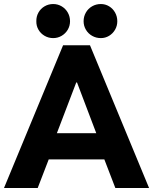

<svg xmlns="http://www.w3.org/2000/svg" viewBox="-25 -948 771 968"><path d="M293 -719.7H428.7L726.6 0H556.6L501 -144.5H220.7L165 0H-4.9ZM396.5 -840.8Q396.5 -864.7 408 -884.8Q419.4 -904.8 439.5 -916.3Q459.5 -927.7 483.4 -927.7Q505.9 -927.7 524.9 -916.3Q543.9 -904.8 555.2 -884.8Q566.4 -864.7 566.4 -840.8Q566.4 -817.9 555.2 -798.3Q543.9 -778.8 524.9 -767.3Q505.9 -755.9 483.4 -755.9Q459.5 -755.9 439.5 -767.3Q419.4 -778.8 408 -798.3Q396.5 -817.9 396.5 -840.8ZM158.2 -840.8Q157.7 -864.7 168.9 -884.8Q180.2 -904.8 200 -916.3Q219.7 -927.7 243.2 -927.7Q266.1 -927.7 285.6 -916.3Q305.2 -904.8 316.7 -884.8Q328.1 -864.7 328.1 -840.8Q328.1 -817.9 316.7 -798.3Q305.2 -778.8 285.6 -767.3Q266.1 -755.9 243.2 -755.9Q219.7 -755.9 200 -767.3Q180.2 -778.8 168.9 -798.3Q157.7 -817.9 158.2 -840.8ZM460.4 -276.4 363.3 -532.2H359.4L261.7 -276.4Z"/></svg>

Font: Reddit Sans Chocolate ExtraBold
Style: Regular
Weight: 800
Designer: Stephen Hutchings
Foundry: Reddit
Version: Version 1.011